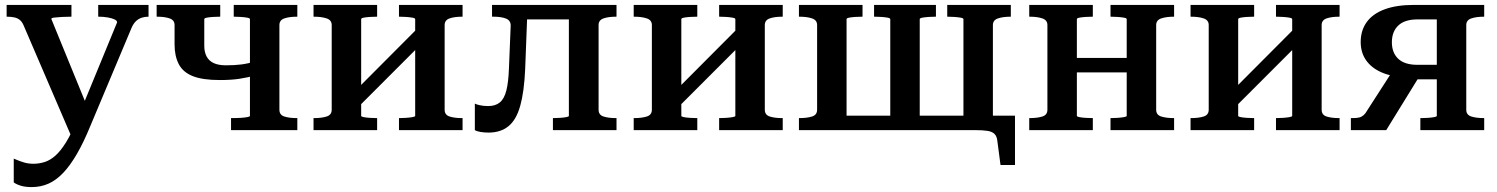

<svg xmlns="http://www.w3.org/2000/svg" viewBox="-20 -530 6098 782"><path d="M346 -69 319 -11 272 29 76 -427Q70 -441 61 -448.5Q52 -456 39 -459Q26 -462 8 -462H7V-510H271V-462H269Q251 -462 232.5 -461Q214 -460 201.5 -458.5Q189 -457 189 -453ZM348 -17Q321 49 293.5 96.5Q266 144 237.5 174Q209 204 177.5 218Q146 232 109 232Q83 232 65 226.5Q47 221 36 213V116Q39 117 50.5 122Q62 127 79 132Q96 137 116 137Q139 137 161.5 130Q184 123 205.5 104Q227 85 249 49.5Q271 14 294 -43L306 -72L457 -439Q457 -446 446.5 -451Q436 -456 418.5 -459Q401 -462 383 -462H380V-510H585V-462H584Q570 -462 557.5 -458Q545 -454 534.5 -444.5Q524 -435 516 -417Z M998 -58V-452Q998 -456 987 -458Q976 -460 961 -461Q946 -462 934 -462H932V-510H1191V-462H1190Q1158 -462 1138 -455Q1118 -448 1118 -428V-83Q1118 -62 1138 -55.5Q1158 -49 1190 -49H1191V0H921V-49H934Q946 -49 961 -50Q976 -51 987 -53Q998 -55 998 -58ZM691 -349V-428Q691 -448 671 -455Q651 -462 620 -462H618V-510H877V-462H875Q862 -462 847 -461Q832 -460 822 -458Q812 -456 812 -452V-343Q812 -318 821.5 -300Q831 -282 850.5 -273Q870 -264 900 -264Q936 -264 963 -267.5Q990 -271 1025 -281V-224Q988 -214 954.5 -209Q921 -204 875 -204Q805 -204 765 -220Q725 -236 708 -269Q691 -302 691 -349Z M1331 -83V-428Q1331 -448 1310.5 -455Q1290 -462 1259 -462H1257V-510H1516V-462H1514Q1501 -462 1486 -461Q1471 -460 1461 -458Q1451 -456 1451 -452V-58Q1451 -55 1461 -53Q1471 -51 1486 -50Q1501 -49 1514 -49H1516V0H1257V-49H1259Q1290 -49 1310.5 -55.5Q1331 -62 1331 -83ZM1671 -58V-452Q1671 -456 1660 -458Q1649 -460 1634 -461Q1619 -462 1607 -462H1605V-510H1864V-462H1862Q1831 -462 1811 -455Q1791 -448 1791 -428V-83Q1791 -62 1811 -55.5Q1831 -49 1862 -49H1864V0H1605V-49H1607Q1619 -49 1634 -50Q1649 -51 1660 -53Q1671 -55 1671 -58ZM1430 -85 1392 -125 1690 -424 1728 -383Z M2053 -254 2060 -426Q2060 -447 2040.5 -454.5Q2021 -462 1991 -462H1984V-510H2129L2119 -249Q2115 -157 2099 -99.5Q2083 -42 2051 -16Q2019 10 1970 10Q1953 10 1937.5 7.5Q1922 5 1914 0V-108Q1919 -105 1934 -101.5Q1949 -98 1968 -98Q1998 -98 2016 -113Q2034 -128 2042.5 -162Q2051 -196 2053 -254ZM2297 -58V-510H2491V-462H2489Q2458 -462 2438 -455Q2418 -448 2418 -428V-83Q2418 -62 2438 -55.5Q2458 -49 2489 -49H2491V0H2232V-49H2234Q2246 -49 2261 -50Q2276 -51 2286.5 -53Q2297 -55 2297 -58ZM2090 -451V-510H2355V-451Z M2635 -83V-428Q2635 -448 2614.5 -455Q2594 -462 2563 -462H2561V-510H2820V-462H2818Q2805 -462 2790 -461Q2775 -460 2765 -458Q2755 -456 2755 -452V-58Q2755 -55 2765 -53Q2775 -51 2790 -50Q2805 -49 2818 -49H2820V0H2561V-49H2563Q2594 -49 2614.5 -55.5Q2635 -62 2635 -83ZM2975 -58V-452Q2975 -456 2964 -458Q2953 -460 2938 -461Q2923 -462 2911 -462H2909V-510H3168V-462H3166Q3135 -462 3115 -455Q3095 -448 3095 -428V-83Q3095 -62 3115 -55.5Q3135 -49 3166 -49H3168V0H2909V-49H2911Q2923 -49 2938 -50Q2953 -51 2964 -53Q2975 -55 2975 -58ZM2734 -85 2696 -125 2994 -424 3032 -383Z M3308 -428Q3308 -448 3287.5 -455Q3267 -462 3236 -462H3234V-510H3493V-462H3491Q3478 -462 3463 -461Q3448 -460 3438 -458Q3428 -456 3428 -452V0H3234V-49H3236Q3267 -49 3287.5 -55.5Q3308 -62 3308 -83ZM3904 -452Q3904 -456 3893 -458Q3882 -460 3867 -461Q3852 -462 3840 -462H3838V-510H4097V-462H4096Q4065 -462 4044.5 -455Q4024 -448 4024 -428V0H3904ZM3912 0V-59H4114V142H4055L4042 43Q4040 25 4030.5 15.5Q4021 6 4002 3Q3983 0 3952 0ZM3394 0V-59H3956V0ZM3540 -462V-510H3792V-462H3789Q3777 -462 3762 -461Q3747 -460 3736.5 -458Q3726 -456 3726 -452V0H3606V-452Q3606 -456 3595.5 -458Q3585 -460 3570 -461Q3555 -462 3543 -462Z M4246 -83V-428Q4246 -448 4225.5 -455Q4205 -462 4174 -462H4172V-510H4431V-462H4429Q4416 -462 4401 -461Q4386 -460 4376 -458Q4366 -456 4366 -452V-58Q4366 -55 4376 -53Q4386 -51 4401 -50Q4416 -49 4429 -49H4431V0H4172V-49H4174Q4205 -49 4225.5 -55.5Q4246 -62 4246 -83ZM4569 -58V-452Q4569 -456 4558 -458Q4547 -460 4532 -461Q4517 -462 4505 -462H4503V-510H4762V-462H4761Q4730 -462 4709.5 -455Q4689 -448 4689 -428V-83Q4689 -62 4709.5 -55.5Q4730 -49 4761 -49H4762V0H4503V-49H4505Q4517 -49 4532 -50Q4547 -51 4558 -53Q4569 -55 4569 -58ZM4326 -235V-294H4618V-235Z M4903 -83V-428Q4903 -448 4882.5 -455Q4862 -462 4831 -462H4829V-510H5088V-462H5086Q5073 -462 5058 -461Q5043 -460 5033 -458Q5023 -456 5023 -452V-58Q5023 -55 5033 -53Q5043 -51 5058 -50Q5073 -49 5086 -49H5088V0H4829V-49H4831Q4862 -49 4882.5 -55.5Q4903 -62 4903 -83ZM5243 -58V-452Q5243 -456 5232 -458Q5221 -460 5206 -461Q5191 -462 5179 -462H5177V-510H5436V-462H5434Q5403 -462 5383 -455Q5363 -448 5363 -428V-83Q5363 -62 5383 -55.5Q5403 -49 5434 -49H5436V0H5177V-49H5179Q5191 -49 5206 -50Q5221 -51 5232 -53Q5243 -55 5243 -58ZM5002 -85 4964 -125 5262 -424 5300 -383Z M5832 -451H5754Q5701 -451 5675 -426Q5649 -401 5649 -358Q5649 -315 5675 -290.5Q5701 -266 5753 -266H5851V-207H5734L5709 -214Q5649 -217 5607.5 -235Q5566 -253 5544 -284.5Q5522 -316 5522 -359Q5522 -406 5546.5 -440Q5571 -474 5619.5 -492Q5668 -510 5739 -510H6025V-462H6024Q5993 -462 5972.5 -455Q5952 -448 5952 -428V-83Q5952 -62 5972.5 -55.5Q5993 -49 6024 -49H6025V0H5765V-49H5769Q5781 -49 5796 -50Q5811 -51 5821.5 -53Q5832 -55 5832 -58ZM5654 -244 5761 -219 5626 0H5482V-49H5490Q5506 -49 5516 -51.5Q5526 -54 5534 -61Q5542 -68 5549 -81Z"/></svg>

Font: Roboto Serif 36pt Medium
Style: Regular
Weight: 500
Designer: Greg Gazdowicz
Foundry: Commercial Type
Version: Version 1.008